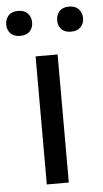

<svg xmlns="http://www.w3.org/2000/svg" viewBox="-85 -755 422 789"><g transform="rotate(-5 125.5 -360.5)"><path d="M166.5 0H75.7V-528.3H166.5ZM-33.2 -668.9Q-33.2 -690.9 -19.8 -705.8Q-6.3 -720.7 20 -720.7Q46.4 -720.7 60.1 -705.8Q73.7 -690.9 73.7 -668.9Q73.7 -647 60.1 -632.3Q46.4 -617.7 20 -617.7Q-6.3 -617.7 -19.8 -632.3Q-33.2 -647 -33.2 -668.9ZM176.8 -668Q176.8 -689.9 190.2 -705.1Q203.6 -720.2 230 -720.2Q256.3 -720.2 270 -705.1Q283.7 -689.9 283.7 -668Q283.7 -646 270 -631.3Q256.3 -616.7 230 -616.7Q203.6 -616.7 190.2 -631.3Q176.8 -646 176.8 -668Z"/></g></svg>

Font: RobotoDraft
Style: Regular
Weight: 400
Designer: Google
Foundry: Google
Version: Version 2.000988-w1; 2014